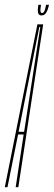

<svg xmlns="http://www.w3.org/2000/svg" viewBox="-59 -776 223 796"><path d="M-39 0 96 -675H120L17 0H6L39 -218.5H16L-28 0ZM18 -229.5H41L108 -664H104ZM113 -712Q100.5 -712 98.5 -724.8Q96.5 -737.5 100 -756H111Q107.5 -736 109 -729Q110.5 -722 115 -722Q121 -722 124.8 -729.2Q128.5 -736.5 132 -756H144Q140.5 -737.5 133.2 -724.8Q126 -712 113 -712Z"/></svg>

Font: Anybody UltraCondensed Thin
Style: Italic
Weight: 100
Width: 1
Italic angle: -10°
Designer: Tyler Finck
Foundry: Etcetera Type Company
Version: Version 1.010; ttfautohint (v1.8.3) -l 8 -r 50 -G 200 -x 14 